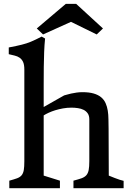

<svg xmlns="http://www.w3.org/2000/svg" viewBox="-20 -997 692 1017"><path d="M29.3 -40Q54.7 -46.9 70.6 -52.7Q86.4 -58.6 94.7 -68.8Q103 -79.1 106 -96.2Q108.9 -113.3 108.9 -142.6V-628.4Q108.9 -654.8 102.1 -669.2Q95.2 -683.6 83.7 -691.4Q72.3 -699.2 57.4 -702.6Q42.5 -706.1 26.4 -710V-745.6Q48.8 -750 65.4 -753.4Q82 -756.8 95.2 -760.3Q108.4 -763.7 119.9 -767.3Q131.3 -771 143.3 -775.9Q155.3 -780.8 168.9 -787.4Q182.6 -793.9 200.7 -803.2L218.8 -793Q215.3 -758.8 213.9 -721.9Q212.4 -685.1 211.9 -641.8Q211.4 -598.6 211.4 -546.6Q211.4 -494.6 211.4 -430.2Q228 -439.9 246.6 -450.2Q262.2 -459 281.5 -470Q300.8 -481 319.8 -491.7Q324.2 -492.7 334 -495.6Q343.8 -498.5 356.9 -501.5Q370.1 -504.4 385.5 -506.6Q400.9 -508.8 416.5 -508.8Q452.1 -508.8 476.3 -501.7Q500.5 -494.6 515.9 -481.7Q531.2 -468.8 539.3 -450.7Q547.4 -432.6 550.8 -411.1Q554.2 -389.6 554.4 -365.5Q554.7 -341.3 555.2 -315.4L556.2 -66.9Q572.8 -59.6 587.9 -54.2Q600.6 -49.3 613.8 -44.9Q627 -40.5 634.8 -39.1V0H369.1V-40Q395.5 -46.9 411.9 -52.7Q428.2 -58.6 437.3 -68.8Q446.3 -79.1 449.7 -96.4Q453.1 -113.8 453.1 -143.6V-364.7Q453.1 -384.3 444.6 -396.5Q436 -408.7 422.6 -415.3Q409.2 -421.9 392.3 -424.3Q375.5 -426.8 358.9 -426.8Q335.9 -426.8 314 -422.9Q292 -418.9 272.9 -413.1Q253.9 -407.2 238 -399.9Q222.2 -392.6 211.4 -385.7V-66.9L297.4 -40V0H29.3ZM174.8 -846.2 328.6 -976.6H383.3L525.4 -846.2L492.2 -814.5L356 -881.3L208 -814.5Z"/></svg>

Font: Donegal One
Style: Regular
Weight: 400
Designer: Gary Lonergan
Foundry: Sorkin Type Co.
Version: Version 1.004